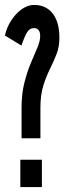

<svg xmlns="http://www.w3.org/2000/svg" viewBox="-27 -759 261 779"><path d="M60.5 -198H137V-323Q137 -374.5 148.8 -411.8Q160.5 -449 175.5 -479Q190.5 -509 202.2 -539Q214 -569 214 -606.5Q214 -668.5 187 -703.8Q160 -739 111 -739Q86 -739 61.5 -721.8Q37 -704.5 18.8 -676.5Q0.5 -648.5 -7 -615L60 -574Q73 -612.5 83.5 -628.8Q94 -645 110 -645Q136 -645 136 -612.5Q136 -592.5 124.5 -565.5Q113 -538.5 98.2 -503.5Q83.5 -468.5 72 -423.8Q60.5 -379 60.5 -323ZM55.5 0H143V-111H55.5Z"/></svg>

Font: League Gothic SemiCondensed
Style: Regular
Weight: 400
Width: 4
Designer: The League of Moveable Type
Version: Version 1.600; ttfautohint (v1.8.3)